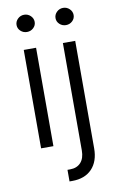

<svg xmlns="http://www.w3.org/2000/svg" viewBox="-99 -767 621 1019"><g transform="rotate(-10 211.5 -257.5)"><path d="M72.3 -530.3H138.7V0H72.3ZM57.6 -667Q57.6 -686 72 -700Q86.4 -713.9 106.4 -713.9Q126.5 -713.9 140.9 -700Q155.3 -686 155.3 -667Q155.3 -647.9 140.9 -634.5Q126.5 -621.1 106.4 -621.1Q86.4 -621.1 72 -634.5Q57.6 -647.9 57.6 -667ZM349.6 -530.3V48.8Q349.6 119.1 311.5 159.2Q273.4 199.2 205.1 199.2H190.4V136.7H204.1Q241.7 136.7 262.5 113.5Q283.2 90.3 283.2 48.8V-530.3ZM267.6 -667Q267.6 -686 282 -700Q296.4 -713.9 316.4 -713.9Q336.4 -713.9 350.8 -700Q365.2 -686 365.2 -667Q365.2 -647.9 350.8 -634.5Q336.4 -621.1 316.4 -621.1Q296.4 -621.1 282 -634.5Q267.6 -647.9 267.6 -667Z"/></g></svg>

Font: Pretendard Light
Style: Regular
Weight: 300
Designer: Base glyphs from Inter by Rasmus Andersson; Hangeul glyphs from Noto Sans CJK(Source Han Sans) by Jang Soo-young and Kan
Foundry: Kil Hyung-jin
Version: Version 1.309